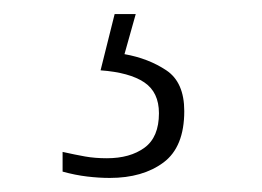

<svg xmlns="http://www.w3.org/2000/svg" viewBox="-20 -29 373 273"><path d="M136 224Q121 224 104 222Q87 220 69 215V187Q87 191 101 193.5Q115 196 132 196Q165 196 185.5 181Q206 166 206 132Q206 102 185 88Q164 74 123 71L143 -9H173L157 48Q191 54 216.5 71Q242 88 242 129Q242 180 212.5 202Q183 224 136 224Z"/></svg>

Font: Noto Serif Tamil ExtraLight
Style: Regular
Weight: 200
Designer: Indian Type Foundry, Tom Grace, and the Monotype Design Team
Foundry: Monotype Imaging Inc.
Version: Version 2.004; ttfautohint (v1.8.4.7-5d5b)